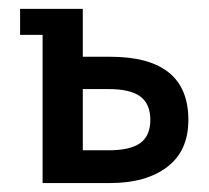

<svg xmlns="http://www.w3.org/2000/svg" viewBox="-20 -409 466 429"><path d="M226.1 -282.2Q400.9 -282.2 400.9 -141.1Q400.9 -71.8 353.5 -35.9Q306.2 0 226.1 0H75.2V-331.1H24.9V-389.2H165V-282.2ZM222.2 -73.2Q271.5 -73.2 293.7 -89.6Q315.9 -106 315.9 -141.1Q315.9 -176.8 293.5 -193.4Q271 -210 222.2 -210H165V-73.2Z"/></svg>

Font: Neutral Grotesk
Style: Regular
Weight: 400
Designer: Nawras Khrais
Foundry: Nawras Khrais
Version: Version 1.000;PS 001.000;hotconv 1.0.88;makeotf.lib2.5.64775